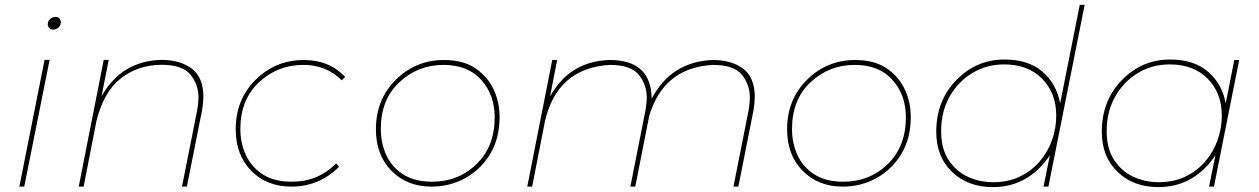

<svg xmlns="http://www.w3.org/2000/svg" viewBox="-20 -762 5139 784"><path d="M196.5 -641Q186.5 -641 180.8 -647.8Q175 -654.5 175 -663Q175 -677 185.5 -685Q196 -693 207.5 -693Q217.5 -693 223 -686.2Q228.5 -679.5 228.5 -671Q228.5 -657 218.2 -649Q208 -641 196.5 -641ZM79 0H59L162 -517.5H182.5Z M743 0H723L785.5 -313.5Q790.5 -343.5 790.5 -363.5Q790.5 -416.5 757.8 -457Q725 -497.5 639 -497.5Q542 -496.5 472.2 -441Q402.5 -385.5 373.5 -266.5L321.5 0H301.5L403.5 -517.5H424L394.5 -368.5Q476 -513.5 639 -517.5Q715 -517.5 762.8 -482Q810.5 -446.5 810.5 -366.5Q810.5 -345.5 805.5 -313.5Z M1169.5 0Q1069.5 0 1006 -64.5Q942.5 -129 942.5 -234Q942.5 -356 1024 -436.5Q1105.5 -517 1220.5 -517Q1324.5 -517 1389.5 -448L1375.5 -434Q1312.5 -497 1218.5 -497Q1113.5 -497 1037.5 -426Q961.5 -355 961.5 -235Q961.5 -178 984 -129Q1006.5 -80 1053 -50Q1099.5 -20 1171.5 -20Q1279.5 -20 1352.5 -95L1364.5 -81Q1283.5 0 1169.5 0Z M1742 0Q1642 0 1578.5 -64.5Q1515 -129 1515 -234Q1515 -356 1596.5 -436.5Q1678 -517 1793 -517Q1868.5 -517 1918.5 -485Q1970 -451 1995 -398.2Q2020 -345.5 2020 -284Q2020 -198 1982 -134.2Q1944 -70.5 1880.8 -35.2Q1817.5 0 1742 0ZM1744 -20Q1852 -20 1926 -92Q2000 -164 2000 -283Q2000 -374 1945.5 -435.5Q1891 -497 1791 -497Q1687 -497 1611 -426.5Q1535 -356 1535 -235Q1535 -177.5 1557.5 -128.5Q1580 -79.5 1626.5 -49.8Q1673 -20 1744 -20Z M2995 0H2975L3037 -313Q3042 -343 3042 -363Q3042 -416 3009.5 -456.5Q2977 -497 2891 -497Q2690 -486 2631 -289L2574 0H2554L2616 -313Q2621 -343 2621 -363Q2621 -416 2588.5 -456.5Q2556 -497 2470 -497Q2255 -484 2205 -266L2153 0H2133L2235 -517H2255L2226 -368Q2307 -513 2470 -517Q2639 -517 2641 -359Q2721 -511 2891 -517Q2967 -517 3014.5 -481.5Q3062 -446 3062 -366Q3062 -345 3057 -313Z M3421 0Q3321 0 3257.5 -64.5Q3194 -129 3194 -234Q3194 -356 3275.5 -436.5Q3357 -517 3472 -517Q3547.5 -517 3597.5 -485Q3649 -451 3674 -398.2Q3699 -345.5 3699 -284Q3699 -198 3661 -134.2Q3623 -70.5 3559.8 -35.2Q3496.5 0 3421 0ZM3423 -20Q3531 -20 3605 -92Q3679 -164 3679 -283Q3679 -374 3624.5 -435.5Q3570 -497 3470 -497Q3366 -497 3290 -426.5Q3214 -356 3214 -235Q3214 -177.5 3236.5 -128.5Q3259 -79.5 3305.5 -49.8Q3352 -20 3423 -20Z M4034 2Q3932 2 3867.5 -60Q3803 -122 3803 -224Q3803 -351 3885 -435Q3967 -519 4082 -519Q4179 -519 4236.5 -469.5Q4294 -420 4309 -340L4389 -742H4409L4261 0H4241L4267 -128Q4179 2 4034 2ZM4036 -18Q4096.5 -18 4144 -40.8Q4191.5 -63.5 4224.8 -102Q4258 -140.5 4275.5 -189.2Q4293 -238 4293 -290Q4293 -382 4235.5 -440.5Q4178 -499 4080 -499Q4009 -499 3950.8 -464Q3892.5 -429 3857.8 -367.8Q3823 -306.5 3823 -227Q3823 -155.5 3852.5 -110Q3884 -62 3932.2 -40Q3980.5 -18 4036 -18Z M4710 2Q4608 2 4543.5 -60Q4479 -122 4479 -224Q4479 -351 4561 -435Q4643 -519 4758 -519Q4855 -519 4912.5 -469.5Q4970 -420 4985 -340L5020 -517H5040L4937 0H4917L4943 -128Q4855 2 4710 2ZM4712 -18Q4772.5 -18 4820 -40.8Q4867.5 -63.5 4900.8 -102Q4934 -140.5 4951.5 -189.2Q4969 -238 4969 -290Q4969 -382 4911.5 -440.5Q4854 -499 4756 -499Q4685 -499 4626.8 -464Q4568.5 -429 4533.8 -367.8Q4499 -306.5 4499 -227Q4499 -155.5 4528.5 -110Q4560 -62 4608.2 -40Q4656.5 -18 4712 -18Z"/></svg>

Font: Argentum Sans Thin
Style: Italic
Weight: 100
Italic angle: -11°
Designer: Julieta Ulanovsky (font), Cristiano Sobral (main changes and remaster)
Foundry: Julieta Ulanovsky (font), Cristiano Sobral (main changes and remaster)
Version: Version 2.007;June 15, 2022;FontCreator 14.0.0.2814 64-bit; 